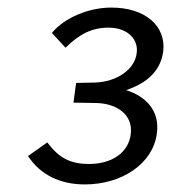

<svg xmlns="http://www.w3.org/2000/svg" viewBox="-20 -865 452 507"><path d="M117 -778 153 -739C189 -774 221 -792 267 -792C316 -792 346 -762 341 -725C336 -681 288 -649 231 -647L181 -646L174 -594L234 -593C287 -592 333 -563 325 -509C319 -464 278 -432 215 -432C167 -432 136 -447 105 -489L54 -453C86 -404 138 -378 204 -378C301 -378 383 -432 394 -511C403 -571 367 -610 313 -627C370 -646 404 -679 411 -729C419 -796 364 -845 274 -845C215 -845 151 -819 117 -778Z"/></svg>

Font: United Sans Medium
Style: Italic
Weight: 500
Italic angle: -8°
Designer: Pablo Impallari, Rodrigo Fuenzalida (Modified by Dan O. Williams)
Version: Version 1.000;PS 001.000;hotconv 1.0.88;makeotf.lib2.5.64775